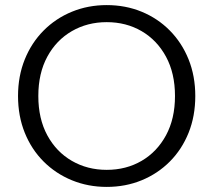

<svg xmlns="http://www.w3.org/2000/svg" viewBox="-20 -727 838 754"><path d="M399 7Q326 7 262.5 -19Q199 -45 151.4 -92.5Q103.8 -140 77.3 -205.5Q50.8 -271 50.8 -350Q50.8 -428.3 77.3 -493.8Q103.8 -559.3 151.4 -607.1Q199 -655 262.5 -681Q326 -707 399 -707Q473 -707 536.2 -681Q599.5 -655 646.8 -607.1Q694.2 -559.3 720.6 -493.8Q746.9 -428.3 746.9 -350Q746.9 -271 720.6 -205.5Q694.2 -140 646.8 -92.5Q599.5 -45 536.2 -19Q473 7 399 7ZM399 -60Q475.5 -60 536.1 -95.3Q596.6 -130.6 631.9 -195.6Q667.2 -260.7 667.2 -350Q667.2 -439.3 631.9 -504.4Q596.6 -569.4 536.1 -604.7Q475.5 -640 399 -640Q323.2 -640 262.1 -604.7Q201.1 -569.4 165.8 -504.4Q130.5 -439.3 130.5 -350Q130.5 -260.7 165.8 -195.6Q201.1 -130.6 262.1 -95.3Q323.2 -60 399 -60Z"/></svg>

Font: Envelope Sans Variable
Style: Regular
Weight: 500
Designer: Andreas Rasmussen / Norman Anderson
Foundry: mail.de GmbH
Version: Version 1.150